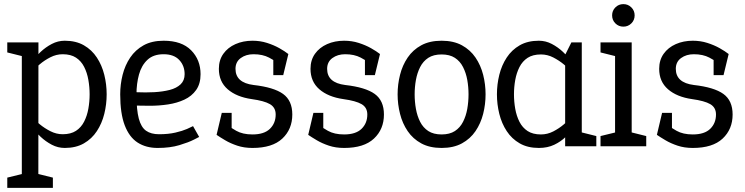

<svg xmlns="http://www.w3.org/2000/svg" viewBox="-20 -704 3584 924"><path d="M165 -500 164.5 200H85V-500ZM123.3 -346.7 96.7 -355Q96.7 -355 106.2 -370.5Q115.7 -386 133.4 -408.8Q151.2 -431.5 175.4 -454.2Q199.7 -477 229.2 -492.5Q258.7 -508 291.7 -508L281.7 -443Q251.2 -443 222.7 -428.5Q194.2 -414 171.6 -394.8Q149 -375.7 136.2 -361.2Q123.3 -346.7 123.3 -346.7ZM123.3 -153.3Q123.3 -153.3 136.2 -138.8Q149 -124.3 171.6 -105.7Q194.2 -87 222.7 -72.5Q251.2 -58 281.7 -58L291.7 8Q258.7 8 229.2 -7.5Q199.7 -23 175.4 -45.8Q151.2 -68.5 133.4 -91.2Q115.7 -114 106.2 -129.5Q96.7 -145 96.7 -145ZM281.7 -58Q320.5 -58 345.6 -74.3Q370.7 -90.7 384.9 -118.8Q399.2 -146.8 405.2 -180.8Q411.3 -214.8 411.3 -250Q411.3 -285.3 405.2 -319.8Q399.2 -354.2 384.9 -382.2Q370.7 -410.3 345.6 -426.7Q320.5 -443 281.7 -443L291.7 -508Q345.3 -508 383.7 -486Q422 -464 446.2 -427Q470.5 -390 481.9 -344Q493.3 -298 493.3 -250Q493.3 -202 481.9 -156Q470.5 -110 446.2 -73Q422 -36 383.7 -14Q345.3 8 291.7 8ZM95 -431.7 15 -451.7V-500H95ZM15 200V150.8L100 130L95 200ZM154.5 200 147.8 129.2 234.5 150.8V200Z M909 -97 938.5 -45Q938.5 -45 913.2 -32Q888 -19 843.3 -5.5Q798.7 8 738.5 8L745.2 -58Q790.3 -58 824.2 -65.9Q858.2 -73.8 879.8 -83.3Q901.5 -92.8 909 -97ZM558.5 -250H636.8Q636.8 -175.3 647.9 -133.5Q659 -91.7 682.9 -74.8Q706.8 -58 745.2 -58L738.5 8Q682.5 8 642.2 -18Q602 -44 580.2 -101Q558.5 -158 558.5 -250ZM767.5 -508Q854.5 -508 899.8 -462Q945.2 -416 945.2 -347Q945.2 -301 924 -271Q902.8 -241 867.3 -224.5Q831.8 -208 788.9 -201.5Q746 -195 701.5 -195L623.5 -196L636.8 -260.2Q680.8 -258.2 722.2 -260.4Q763.5 -262.7 796.7 -271.2Q829.8 -279.8 849.2 -298.2Q868.5 -316.7 868.5 -347Q868.5 -387.8 842.6 -415.4Q816.7 -443 767.5 -443Q718.3 -443 689.7 -416.2Q661 -389.5 648.9 -345.5Q636.8 -301.5 636.8 -250H558.5Q558.5 -298 570.1 -344Q581.7 -390 606.6 -427Q631.5 -464 671.1 -486Q710.7 -508 767.5 -508Z M1195 8V-57Q1251.2 -57 1278.9 -84Q1306.7 -111 1306.7 -153Q1306.7 -186.7 1279.1 -202.8Q1251.5 -218.8 1191.7 -227L1200 -295Q1297.8 -284 1342.2 -252Q1386.7 -220 1386.7 -153Q1386.7 -82 1338.6 -37Q1290.5 8 1195 8ZM1195 -508 1200 -443Q1163.8 -443 1138.6 -424.6Q1113.3 -406.2 1113.3 -372.7Q1113.3 -306 1200 -295L1191.7 -227Q1118.2 -237.5 1075.8 -274.4Q1033.3 -311.3 1033.3 -372.7Q1033.3 -414.8 1054.8 -445.1Q1076.2 -475.3 1113.2 -491.7Q1150.2 -508 1195 -508ZM1022.3 -55 1064 -109Q1086 -92 1117 -74.5Q1148 -57 1195 -57V8Q1154.7 8 1121.8 -3Q1088.8 -14 1063.6 -29Q1038.3 -44 1022.3 -55ZM1326 -395.3Q1305.7 -410.5 1274.8 -426.8Q1244 -443 1200 -443L1195 -508Q1232.2 -508 1265.1 -497.5Q1298 -487 1324.4 -472.2Q1350.8 -457.3 1367.7 -444ZM1094.8 -160.8V-55H1022.3L1047.3 -160.8ZM1295.3 -342.3 1295.2 -443.8 1367.7 -444 1343 -342.3Z M1636 8V-57Q1692.2 -57 1719.9 -84Q1747.7 -111 1747.7 -153Q1747.7 -186.7 1720.1 -202.8Q1692.5 -218.8 1632.7 -227L1641 -295Q1738.8 -284 1783.2 -252Q1827.7 -220 1827.7 -153Q1827.7 -82 1779.6 -37Q1731.5 8 1636 8ZM1636 -508 1641 -443Q1604.8 -443 1579.6 -424.6Q1554.3 -406.2 1554.3 -372.7Q1554.3 -306 1641 -295L1632.7 -227Q1559.2 -237.5 1516.8 -274.4Q1474.3 -311.3 1474.3 -372.7Q1474.3 -414.8 1495.8 -445.1Q1517.2 -475.3 1554.2 -491.7Q1591.2 -508 1636 -508ZM1463.3 -55 1505 -109Q1527 -92 1558 -74.5Q1589 -57 1636 -57V8Q1595.7 8 1562.8 -3Q1529.8 -14 1504.6 -29Q1479.3 -44 1463.3 -55ZM1767 -395.3Q1746.7 -410.5 1715.8 -426.8Q1685 -443 1641 -443L1636 -508Q1673.2 -508 1706.1 -497.5Q1739 -487 1765.4 -472.2Q1791.8 -457.3 1808.7 -444ZM1535.8 -160.8V-55H1463.3L1488.3 -160.8ZM1736.3 -342.3 1736.2 -443.8 1808.7 -444 1784 -342.3Z M1893.5 -250Q1893.5 -298 1905.2 -344Q1916.8 -390 1941.9 -427Q1967 -464 2007.3 -486Q2047.7 -508 2105.2 -508Q2162.7 -508 2203 -486Q2243.3 -464 2268.4 -427Q2293.5 -390 2305.2 -344Q2316.8 -298 2316.8 -250Q2316.8 -202 2305.2 -156Q2293.5 -110 2268.4 -73Q2243.3 -36 2203 -14Q2162.7 8 2105.2 8Q2047.7 8 2007.3 -14Q1967 -36 1941.9 -73Q1916.8 -110 1905.2 -156Q1893.5 -202 1893.5 -250ZM1975.5 -250Q1975.5 -214.7 1981.6 -180.2Q1987.7 -145.8 2001.9 -117.8Q2016.2 -89.7 2041.2 -73.3Q2066.3 -57 2105.2 -57Q2144 -57 2169.1 -73.3Q2194.2 -89.7 2208.4 -117.8Q2222.7 -145.8 2228.8 -180.2Q2234.8 -214.7 2234.8 -250Q2234.8 -285.3 2228.8 -319.2Q2222.7 -353.2 2208.4 -381.2Q2194.2 -409.3 2169.1 -425.7Q2144 -442 2105.2 -442Q2066.3 -442 2041.2 -425.7Q2016.2 -409.3 2001.9 -381.2Q1987.7 -353.2 1981.6 -319.2Q1975.5 -285.3 1975.5 -250Z M2699.8 -440 2779.8 -430V0H2699.8ZM2699.8 -440 2729.8 -500H2779.8V-430ZM2741.5 -153.3 2768.2 -145Q2768.2 -145 2761.2 -129.5Q2754.2 -114 2739.9 -91.2Q2725.7 -68.5 2702.8 -45.8Q2680 -23 2647.6 -7.5Q2615.2 8 2573.2 8L2583.2 -57Q2614.5 -57 2642.6 -71.5Q2670.7 -86 2693.2 -105.2Q2715.8 -124.3 2728.7 -138.8Q2741.5 -153.3 2741.5 -153.3ZM2741.5 -346.7Q2741.5 -346.7 2728.7 -361.2Q2715.8 -375.7 2693.2 -394.3Q2670.7 -413 2642.6 -427.5Q2614.5 -442 2583.2 -442L2573.2 -508Q2606.2 -508 2635.7 -492.5Q2665.2 -477 2689.4 -454.2Q2713.7 -431.5 2731.4 -408.8Q2749.2 -386 2758.7 -370.5Q2768.2 -355 2768.2 -355ZM2583.2 -442Q2544.3 -442 2519.2 -425.7Q2494.2 -409.3 2479.9 -381.2Q2465.7 -353.2 2459.6 -319.2Q2453.5 -285.3 2453.5 -250Q2453.5 -214.7 2459.6 -180.2Q2465.7 -145.8 2479.9 -117.8Q2494.2 -89.7 2519.2 -73.3Q2544.3 -57 2583.2 -57L2573.2 8Q2519.5 8 2481.2 -14Q2442.8 -36 2418.6 -73Q2394.3 -110 2382.9 -156Q2371.5 -202 2371.5 -250Q2371.5 -298 2382.9 -344Q2394.3 -390 2418.6 -427Q2442.8 -464 2481.2 -486Q2519.5 -508 2573.2 -508ZM2769.8 0 2763.2 -70.8 2849.8 -49.2V0Z M2940 0V-500H3020V0ZM2980 -575.8Q2957.2 -575.8 2941.5 -591.5Q2925.8 -607.2 2925.8 -630Q2925.8 -652.7 2941.5 -668.4Q2957.2 -684.2 2980 -684.2Q3002.7 -684.2 3018.4 -668.4Q3034.2 -652.7 3034.2 -630Q3034.2 -607.2 3018.4 -591.5Q3002.7 -575.8 2980 -575.8ZM2950 -431.7 2870 -451.7V-500H2950ZM2870 0V-49.2L2955 -70L2950 0ZM3010 0 3003.3 -70.8 3090 -49.2V0Z M3314 8V-57Q3370.2 -57 3397.9 -84Q3425.7 -111 3425.7 -153Q3425.7 -186.7 3398.1 -202.8Q3370.5 -218.8 3310.7 -227L3319 -295Q3416.8 -284 3461.2 -252Q3505.7 -220 3505.7 -153Q3505.7 -82 3457.6 -37Q3409.5 8 3314 8ZM3314 -508 3319 -443Q3282.8 -443 3257.6 -424.6Q3232.3 -406.2 3232.3 -372.7Q3232.3 -306 3319 -295L3310.7 -227Q3237.2 -237.5 3194.8 -274.4Q3152.3 -311.3 3152.3 -372.7Q3152.3 -414.8 3173.8 -445.1Q3195.2 -475.3 3232.2 -491.7Q3269.2 -508 3314 -508ZM3141.3 -55 3183 -109Q3205 -92 3236 -74.5Q3267 -57 3314 -57V8Q3273.7 8 3240.8 -3Q3207.8 -14 3182.6 -29Q3157.3 -44 3141.3 -55ZM3445 -395.3Q3424.7 -410.5 3393.8 -426.8Q3363 -443 3319 -443L3314 -508Q3351.2 -508 3384.1 -497.5Q3417 -487 3443.4 -472.2Q3469.8 -457.3 3486.7 -444ZM3213.8 -160.8V-55H3141.3L3166.3 -160.8ZM3414.3 -342.3 3414.2 -443.8 3486.7 -444 3462 -342.3Z"/></svg>

Font: Epunda Slab Light
Style: Regular
Weight: 300
Designer: Simon Atzbach
Foundry: typofactur
Version: Version 1.102